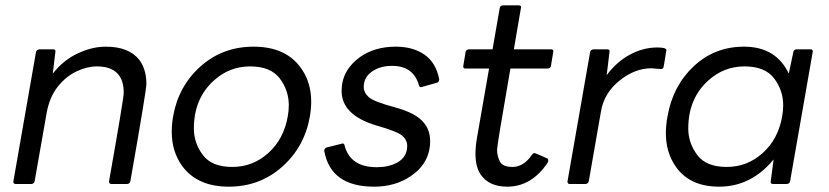

<svg xmlns="http://www.w3.org/2000/svg" viewBox="-20 -690 3109 720"><path d="M457 0H398Q389 0 389 -9V-11Q444 -321 444 -342Q444 -441 343 -441Q307 -441 267.5 -422.5Q228 -404 197 -365.5Q166 -327 155 -267L110 -11Q108 -1 98 0H39Q30 0 30 -9L115 -495Q117 -504 128 -505H179Q188 -505 188 -498L178 -414Q217 -464 271 -489.5Q325 -515 377 -515Q463 -515 502 -466Q529 -430 529 -375Q529 -352 469 -11Q467 -1 457 0Z M838 10Q722 10 665 -65Q624 -120 624 -196Q624 -223 629 -253Q649 -367 732 -441Q815 -515 931 -515Q1047 -515 1104 -441Q1147 -386 1147 -309Q1147 -282 1142 -253Q1122 -139 1038 -64.5Q954 10 838 10ZM851 -64Q928 -64 986 -116Q1044 -168 1059 -253Q1063 -275 1063 -295Q1063 -351 1029 -396Q995 -441 918 -441Q841 -441 783 -389Q707 -321 707 -208Q707 -154 740.5 -109Q774 -64 851 -64Z M1383 10Q1220 10 1196 -124Q1196 -134 1205 -137L1265 -152Q1271 -152 1272 -145Q1293 -63 1393 -63Q1437 -63 1469 -80Q1507 -101 1507 -143Q1507 -165 1488.5 -181Q1470 -197 1393 -219Q1261 -258 1261 -349Q1261 -426 1330 -476Q1385 -515 1464 -515Q1529 -515 1572 -485Q1615 -455 1627 -393Q1627 -383 1619 -380L1559 -363Q1553 -363 1551 -370Q1531 -443 1450 -443Q1409 -443 1380 -425Q1344 -403 1344 -364Q1344 -343 1362.5 -326Q1381 -309 1461 -287.5Q1541 -266 1570 -229Q1593 -201 1593 -161Q1593 -79 1521 -30Q1463 10 1383 10Z M1882 10Q1814 10 1783 -35Q1763 -63 1763 -114Q1763 -141 1769 -175L1814 -433H1725Q1717 -433 1717 -441L1726 -495Q1728 -504 1738 -505H1827L1854 -660Q1856 -669 1866 -670H1925Q1934 -670 1934 -663L1907 -505H2047Q2055 -505 2055 -497L2046 -443Q2045 -434 2034 -433H1894Q1844 -145 1844 -129Q1844 -105 1854.5 -84.5Q1865 -64 1902 -64Q1944 -64 1975 -110Q1979 -116 1985 -116Q1987 -116 2032 -96Q2036 -94 2036 -89Q2036 -84 2033 -79Q1973 10 1882 10Z M2176 0H2117Q2108 0 2108 -9L2193 -495Q2195 -504 2206 -505H2257Q2266 -505 2266 -498L2255 -408Q2292 -458 2342 -485Q2392 -512 2445 -512Q2479 -512 2479 -502L2469 -441Q2467 -431 2459 -431L2423 -434Q2361 -434 2303.5 -388Q2246 -342 2234 -274L2188 -11Q2186 -1 2176 0Z M2677 10Q2567 10 2515 -64Q2477 -117 2477 -191Q2477 -220 2483 -253Q2503 -368 2581.5 -441.5Q2660 -515 2770 -515Q2890 -515 2938 -414L2955 -495Q2957 -505 2968 -505H3020Q3028 -505 3028 -497L2943 -11Q2941 -1 2931 0H2879Q2870 0 2870 -8L2881 -92Q2797 10 2677 10ZM2705 -64Q2782 -64 2840 -116Q2898 -168 2913 -253Q2917 -275 2917 -295Q2917 -351 2883 -396Q2849 -441 2772 -441Q2695 -441 2637 -389Q2561 -321 2561 -208Q2561 -154 2594.5 -109Q2628 -64 2705 -64Z"/></svg>

Font: YamahaIndonesia935. App
Style: Italic
Weight: 400
Italic angle: -10°
Designer: Dalton Maag Ltd
Foundry: Dalton Maag Ltd
Version: Version 1.002; January 01, 2024; Regular/Italic